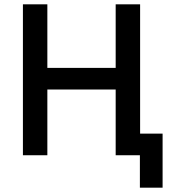

<svg xmlns="http://www.w3.org/2000/svg" viewBox="-20 -718 802 888"><path d="M627 150V0H515V-304H199V0H86V-698H199V-404H515V-698H628V-100H732V150Z"/></svg>

Font: IBM Plex Sans Medm
Style: Regular
Weight: 500
Designer: Mike Abbink, Paul van der Laan, Pieter van Rosmalen
Foundry: Bold Monday
Version: Version 3.005